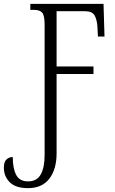

<svg xmlns="http://www.w3.org/2000/svg" viewBox="-21 -734 596 994"><path d="M124 240Q60 240 29.5 209.5Q-1 179 -1 134Q-1 104 12.5 91.5Q26 79 45 79Q45 137 62.5 171Q80 205 124 205Q170 205 190 169Q210 133 210 68V-606Q210 -655 197 -669Q184 -683 153 -683H136V-714H515L520 -545H486L483 -600Q480 -636 467.5 -656Q455 -676 418 -676H272V-390H463V-351H272V60Q272 142 234.5 191Q197 240 124 240Z"/></svg>

Font: Noto Serif ExtraCondensed Light
Style: Regular
Weight: 300
Width: 2
Designer: Monotype Design Team
Foundry: Monotype Imaging Inc.
Version: Version 2.014; ttfautohint (v1.8.4.7-5d5b)